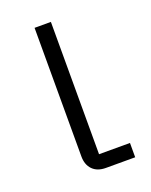

<svg xmlns="http://www.w3.org/2000/svg" viewBox="-105 -571 494 630"><g transform="rotate(-20 142.5 -256.0)"><path d="M258 -50V0H156Q126 0 109.5 -17Q93 -34 93 -63V-512H150V-50Z"/></g></svg>

Font: IBM Plex Sans Light
Style: Regular
Weight: 300
Designer: Mike Abbink, Paul van der Laan, Pieter van Rosmalen
Foundry: Bold Monday
Version: Version 3.0